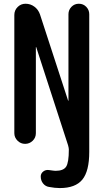

<svg xmlns="http://www.w3.org/2000/svg" viewBox="-20 -750 540 1001"><path d="M54.7 -55.7V-671.9Q54.7 -696.3 71.8 -713.4Q88.9 -730.5 113.3 -730.5Q138.7 -730.5 159.2 -715.3Q179.7 -700.2 188.5 -674.8L335 -225.6Q335 -224.6 335.9 -224.6Q336.9 -224.6 336.9 -225.6V-675.8Q336.9 -698.2 352.5 -714.4Q368.2 -730.5 391.1 -730.5Q414.1 -730.5 429.7 -714.4Q445.3 -698.2 445.3 -675.8V42Q445.3 142.6 409.2 186.5Q373 230.5 292 230.5Q266.6 230.5 235.4 224.6Q216.8 221.7 204.6 206.5Q192.4 191.4 192.4 169.9Q192.4 154.3 205.6 144Q218.8 133.8 236.3 136.7Q262.7 140.6 269.5 140.6Q310.5 140.6 324.7 119.1Q338.9 97.7 338.9 29.3Q338.9 22.5 335 7.8L168.9 -503.9Q168.9 -504.9 168 -504.9Q167 -504.9 167 -503.9V-55.7Q167 -32.2 150.4 -16.1Q133.8 0 110.8 0Q87.9 0 71.3 -16.6Q54.7 -33.2 54.7 -55.7Z"/></svg>

Font: Rounded-X Mgen+ 1m medium
Style: Regular
Weight: 500
Designer: [Source Han Sans]
Ryoko NISHIZUKA  (kana & ideographs); Paul D. Hunt (Latin, Greek & Cyrillic); Wenlong ZHANG  (bopomofo
Version: Version 1.059.20150602